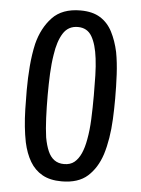

<svg xmlns="http://www.w3.org/2000/svg" viewBox="-52 -746 584 793"><g transform="rotate(5 240.5 -350.0)"><path d="M233 5Q185 5 153 -13Q121 -31 101.5 -64Q82 -97 72 -143Q66 -173 62.5 -206.5Q59 -240 58 -278.5Q57 -317 57 -357Q57 -383 58 -408Q59 -433 61 -457.5Q63 -482 66.5 -505.5Q70 -529 75 -551Q92 -618 133 -661.5Q174 -705 250 -705Q300 -705 332 -685Q364 -665 382.5 -629Q401 -593 411 -547Q419 -504 421.5 -455Q424 -406 424 -355Q424 -311 422 -269.5Q420 -228 414 -191Q408 -154 398 -122Q379 -64 340.5 -29.5Q302 5 233 5ZM237 -67Q263 -67 279.5 -80.5Q296 -94 307 -118.5Q318 -143 324 -178Q331 -215 333 -261.5Q335 -308 335 -360Q335 -403 334 -442.5Q333 -482 329 -513Q322 -571 303 -603.5Q284 -636 245 -636Q205 -636 184 -602.5Q163 -569 155 -513Q152 -495 150 -475Q148 -455 147 -434Q146 -413 145.5 -390.5Q145 -368 145 -345Q145 -295 147 -250Q149 -205 154 -170Q160 -137 170 -114Q180 -91 196.5 -79Q213 -67 237 -67Z"/></g></svg>

Font: Truculenta Medium
Style: Regular
Weight: 500
Version: Version 1.002